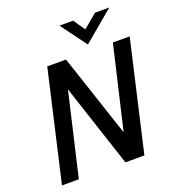

<svg xmlns="http://www.w3.org/2000/svg" viewBox="-156 -1012 1027 1133"><g transform="rotate(-20 357.0 -445.5)"><path d="M38.1 0 196.8 -689.9H314.5L487.3 -170.4L608.9 -689.9H714.4L555.7 0H436.5L265.1 -520.5L144 0ZM466.3 -729 346.7 -891.1H432.6L482.4 -817.9L569.8 -891.1H659.7Z"/></g></svg>

Font: Acari Sans SemiBold
Style: Italic
Weight: 600
Italic angle: -13°
Designer: Alfredo Marco Pradil and Stefan Peev
Foundry: Hanken Design Co.
Version: Version 1.045;January 11, 2019;FontCreator 11.5.0.2425 64-bi